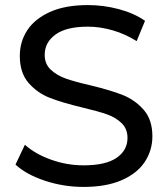

<svg xmlns="http://www.w3.org/2000/svg" viewBox="-20 -728 661 756"><path d="M41 -80 78 -158Q118 -122 180.5 -99.5Q243 -77 309 -77Q396 -77 439 -106.5Q482 -136 482 -185Q482 -221 458.5 -243.5Q435 -266 400.5 -278Q366 -290 303 -305Q224 -324 175.5 -343Q127 -362 92.5 -401.5Q58 -441 58 -508Q58 -564 87.5 -609Q117 -654 177 -681Q237 -708 326 -708Q388 -708 448 -692Q508 -676 551 -646L518 -566Q474 -594 424 -608.5Q374 -623 326 -623Q241 -623 198.5 -592Q156 -561 156 -512Q156 -476 180 -453.5Q204 -431 239.5 -418.5Q275 -406 336 -392Q415 -373 463 -354Q511 -335 545.5 -296Q580 -257 580 -191Q580 -136 550 -90.5Q520 -45 459 -18.5Q398 8 309 8Q230 8 156.5 -16.5Q83 -41 41 -80Z"/></svg>

Font: Montserrat Alternates Medium
Style: Regular
Weight: 500
Designer: Julieta Ulanovsky
Foundry: Julieta Ulanovsky
Version: Version 7.200